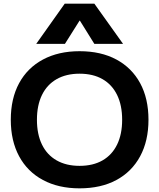

<svg xmlns="http://www.w3.org/2000/svg" viewBox="-20 -1020 871 1050"><path d="M415 10Q300 10 215 -35.5Q130 -81 84.5 -165.5Q39 -250 39 -365Q39 -481 84.5 -565Q130 -649 215 -694.5Q300 -740 415 -740Q532 -740 616.5 -694.5Q701 -649 746.5 -565Q792 -481 792 -365Q792 -250 746.5 -165.5Q701 -81 616.5 -35.5Q532 10 415 10ZM415 -113Q489 -113 541 -143Q593 -173 620.5 -229.5Q648 -286 648 -365Q648 -444 620.5 -500.5Q593 -557 541 -587Q489 -617 415 -617Q342 -617 289.5 -587Q237 -557 209.5 -500.5Q182 -444 182 -365Q182 -286 209.5 -229.5Q237 -173 289.5 -143Q342 -113 415 -113ZM178 -780 334 -1000H496L653 -780H496L417 -907H415L335 -780Z"/></svg>

Font: M PLUS 2 Thin
Style: Bold
Weight: 700
Version: Version 1.001